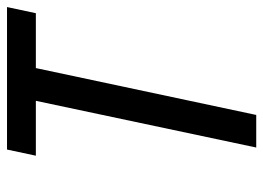

<svg xmlns="http://www.w3.org/2000/svg" viewBox="-122 -632 754 550"><g transform="rotate(-90 255.0 -357.0)"><path d="M107.4 0 241.2 -631.3H84L101.6 -713.9H509.8L492.2 -631.3H335L200.7 0Z"/></g></svg>

Font: Open Sans SemiCondensed Medium
Style: Italic
Weight: 500
Width: 4
Italic angle: -12°
Designer: Monotype Design Team
Foundry: Monotype Imaging Inc.
Version: Version 3.000